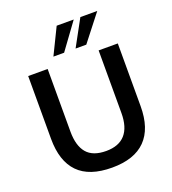

<svg xmlns="http://www.w3.org/2000/svg" viewBox="-166 -1063 1071 1196"><g transform="rotate(-20 370.0 -464.5)"><path d="M372 10Q221 10 147.5 -65.5Q74 -141 74 -289V-705H203V-290Q203 -196 243.5 -148Q284 -100 372 -100Q456 -100 498.5 -148Q541 -196 541 -290V-705H668V-289Q668 -141 593.5 -65.5Q519 10 372 10ZM263 -765 348 -939H461L334 -765ZM410 -765 505 -939H617L481 -765Z"/></g></svg>

Font: Mulish ExtraLight
Style: Bold
Weight: 700
Version: Version 3.603